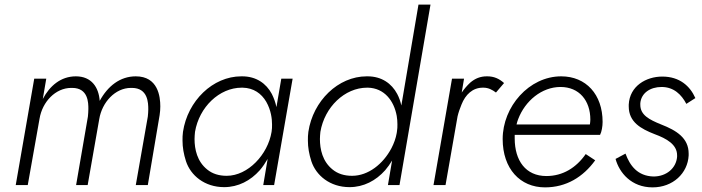

<svg xmlns="http://www.w3.org/2000/svg" viewBox="-20 -800 3035 830"><path d="M670 -302C672 -315 673 -328 673 -340C673 -383 663 -470 567 -470C499 -470 446 -428 411 -364C407 -422 376 -470 308 -470C243 -470 195 -429 165 -372L180 -460H128L48 0H100L151 -287C163 -360 220 -420 288 -420C290 -420 291 -420 292 -420C362 -420 362 -355 362 -329C362 -318 361 -307 360 -296L309 0H359L409 -285C421 -358 478 -420 546 -420C548 -420 549 -420 550 -420C620 -420 621 -355 621 -327C621 -317 620 -307 619 -296L567 0H619Z M1196 -460 1175 -337C1171 -357 1164 -376 1155 -394C1131 -439 1088 -470 1027 -470C1026 -470 1024 -470 1023 -470C900 -470 791 -364 771 -230C769 -217 769 -204 769 -192C769 -163 774 -134 784 -103C804 -42 864 9 949 9C1010 9 1063 -19 1103 -64C1116 -79 1127 -96 1137 -113L1118 0H1165L1245 -460ZM823 -230C841 -337 928 -421 1025 -421C1026 -421 1028 -421 1029 -421C1076 -420 1110 -396 1131 -360C1152 -323 1156 -286 1156 -262C1156 -251 1156 -241 1154 -230C1138 -132 1052 -40 960 -40C926 -40 898 -49 876 -67C832 -102 821 -155 821 -199C821 -209 822 -219 823 -230Z M1789 -780 1715 -344C1711 -362 1705 -379 1697 -394C1673 -439 1630 -470 1569 -470C1568 -470 1566 -470 1565 -470C1442 -470 1333 -364 1313 -230C1311 -217 1311 -204 1311 -192C1311 -163 1316 -134 1326 -103C1346 -42 1406 9 1491 9C1552 9 1605 -19 1645 -64C1656 -77 1666 -91 1675 -106L1657 0H1707L1841 -780ZM1365 -230C1383 -337 1470 -421 1567 -421C1568 -421 1570 -421 1571 -421C1641 -419 1683 -365 1695 -299C1697 -287 1698 -275 1698 -263C1698 -253 1698 -242 1696 -232L1695 -225C1691 -202 1683 -180 1672 -159C1636 -91 1572 -40 1502 -40C1468 -40 1440 -49 1418 -67C1374 -102 1363 -155 1363 -199C1363 -209 1364 -219 1365 -230Z M1986 -460H1934L1854 0H1906L1958 -297C1962 -314 1968 -331 1975 -348C1992 -391 2023 -421 2067 -421C2068 -421 2069 -421 2070 -421C2091 -421 2108 -412 2124 -400L2159 -441C2138 -460 2115 -470 2087 -470C2086 -470 2085 -470 2084 -470C2057 -470 2034 -461 2013 -443C1999 -430 1987 -416 1976 -400Z M2336 10C2428 10 2501 -35 2553 -107L2512 -134C2471 -75 2413 -39 2342 -39C2253 -39 2205 -105 2205 -202C2205 -207 2205 -212 2205 -217H2574C2581 -230 2585 -254 2585 -273C2585 -392 2513 -470 2406 -470C2267 -470 2153 -339 2153 -199C2153 -71 2228 10 2336 10ZM2213 -262C2215 -270 2217 -278 2220 -285C2250 -364 2322 -424 2403 -424C2484 -424 2532 -365 2532 -283C2532 -276 2531 -269 2530 -262Z M2684 -136 2641 -113C2657 -54 2709 10 2801 10C2889 10 2953 -51 2957 -128C2957 -131 2957 -133 2957 -136C2957 -203 2905 -236 2838 -262C2786 -283 2748 -303 2748 -347C2748 -349 2748 -352 2748 -354C2752 -398 2791 -424 2840 -424C2893 -424 2926 -391 2947 -351L2986 -376C2963 -428 2918 -469 2843 -469C2773 -469 2702 -428 2698 -348C2698 -345 2698 -342 2698 -340C2698 -272 2751 -243 2810 -220C2862 -201 2907 -175 2907 -129C2907 -126 2907 -124 2907 -122C2903 -73 2861 -37 2805 -37C2736 -39 2703 -84 2684 -136Z"/></svg>

Font: Jost Light
Style: Italic
Weight: 300
Italic angle: -5°
Version: Version 3.710